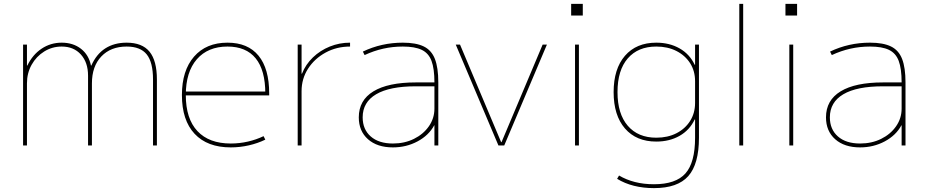

<svg xmlns="http://www.w3.org/2000/svg" viewBox="-20 -750 4768 990"><path d="M99 0V-520H119V-412H121Q148 -468 194.5 -499Q241 -530 298 -530Q357 -530 397.5 -498.5Q438 -467 449 -412H451Q477 -471 523 -500.5Q569 -530 633 -530Q713 -530 751 -483.5Q789 -437 789 -340V0H769V-340Q769 -429 736.5 -469.5Q704 -510 633 -510Q551 -510 502.5 -459Q454 -408 454 -320V0H434V-360Q434 -428 397 -469Q360 -510 298 -510Q249 -510 208 -484.5Q167 -459 143 -416Q119 -373 119 -320V0Z M1170 10Q1049 10 983.5 -60Q918 -130 918 -260Q918 -386 980.5 -458Q1043 -530 1153 -530Q1258 -530 1313 -463Q1368 -396 1368 -268Q1368 -264 1368 -263Q1368 -262 1368 -258H928V-278H1358L1348 -268Q1348 -388 1298.5 -449Q1249 -510 1153 -510Q1052 -510 995 -444.5Q938 -379 938 -260Q938 -138 998 -74Q1058 -10 1170 -10Q1215 -10 1258.5 -20Q1302 -30 1339 -48L1348 -30Q1309 -11 1263 -0.5Q1217 10 1170 10Z M1515 0V-520H1535V-370H1537Q1556 -418 1593.5 -454Q1631 -490 1680.5 -510Q1730 -530 1785 -530V-510Q1716 -510 1659 -479Q1602 -448 1568.5 -396Q1535 -344 1535 -280V0Z M2006 10Q1925 10 1877.5 -32Q1830 -74 1830 -145Q1830 -233 1905.5 -279Q1981 -325 2124 -325H2220Q2220 -396 2205 -436Q2190 -476 2154.5 -493Q2119 -510 2057 -510Q2005 -510 1956 -499Q1907 -488 1860 -466L1851 -484Q1899 -507 1950.5 -518.5Q2002 -530 2057 -530Q2125 -530 2165 -510.5Q2205 -491 2222.5 -446Q2240 -401 2240 -325V0H2220V-104H2219Q2191 -52 2133 -21Q2075 10 2006 10ZM2006 -10Q2066 -10 2114.5 -34Q2163 -58 2191.5 -99Q2220 -140 2220 -190V-305H2124Q1989 -305 1919.5 -264Q1850 -223 1850 -145Q1850 -83 1891.5 -46.5Q1933 -10 2006 -10Z M2550 0 2330 -520H2352L2564 -17H2566L2778 -520H2800L2580 0Z M2925 -670V-730H2985V-670ZM2945 0V-520H2965V0Z M3352 220Q3297 220 3249 208Q3201 196 3162 172L3172 155Q3209 177 3254 188.5Q3299 200 3352 200Q3465 200 3514.5 144Q3564 88 3564 -40V-134H3562Q3536 -79 3484 -49.5Q3432 -20 3364 -20Q3261 -20 3202.5 -87.5Q3144 -155 3144 -275Q3144 -395 3202.5 -462.5Q3261 -530 3364 -530Q3432 -530 3484 -500.5Q3536 -471 3562 -416H3564V-520H3584V-40Q3584 96 3529 158Q3474 220 3352 220ZM3364 -40Q3423 -40 3468 -63Q3513 -86 3538.5 -126.5Q3564 -167 3564 -219V-331Q3564 -384 3538.5 -424Q3513 -464 3468 -487Q3423 -510 3364 -510Q3270 -510 3217 -449Q3164 -388 3164 -275Q3164 -163 3217 -101.5Q3270 -40 3364 -40Z M3792 0V-730H3812V0Z M4030 -670V-730H4090V-670ZM4050 0V-520H4070V0Z M4415 10Q4334 10 4286.5 -32Q4239 -74 4239 -145Q4239 -233 4314.5 -279Q4390 -325 4533 -325H4629Q4629 -396 4614 -436Q4599 -476 4563.5 -493Q4528 -510 4466 -510Q4414 -510 4365 -499Q4316 -488 4269 -466L4260 -484Q4308 -507 4359.5 -518.5Q4411 -530 4466 -530Q4534 -530 4574 -510.5Q4614 -491 4631.5 -446Q4649 -401 4649 -325V0H4629V-104H4628Q4600 -52 4542 -21Q4484 10 4415 10ZM4415 -10Q4475 -10 4523.5 -34Q4572 -58 4600.5 -99Q4629 -140 4629 -190V-305H4533Q4398 -305 4328.5 -264Q4259 -223 4259 -145Q4259 -83 4300.5 -46.5Q4342 -10 4415 -10Z"/></svg>

Font: M PLUS 1 Thin Thin
Style: Regular
Weight: 250
Version: Version 1.001